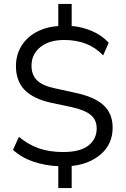

<svg xmlns="http://www.w3.org/2000/svg" viewBox="-20 -840 640 975"><path d="M276 115V4Q209 1 149.5 -19Q90 -39 46 -79L76 -145Q123 -106 176.5 -87Q230 -68 301 -68Q387 -68 429 -101Q471 -134 471 -188Q471 -231 440.5 -256.5Q410 -282 340 -297L240 -318Q149 -338 105 -383.5Q61 -429 61 -504Q61 -560 87.5 -604.5Q114 -649 162.5 -676Q211 -703 276 -708V-820H344V-708Q395 -704 445.5 -683Q496 -662 532 -623L504 -559Q464 -600 415 -618.5Q366 -637 306 -637Q230 -637 185 -601Q140 -565 140 -506Q140 -459 168.5 -431.5Q197 -404 261 -391L361 -369Q458 -349 505 -306.5Q552 -264 552 -192Q552 -110 494 -58.5Q436 -7 344 3V115Z"/></svg>

Font: Winston
Style: Regular
Weight: 400
Designer: Original fonts by Vernon Adams / Changes by Cristiano Sobral
Foundry: Original fonts by Vernon Adams / Changes by Cristiano Sobral
Version: Version 2.503;July 17, 2020;FontCreator 13.0.0.2655 64-bit